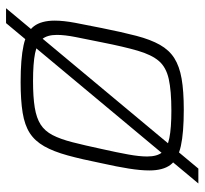

<svg xmlns="http://www.w3.org/2000/svg" viewBox="-40 -564 660 619"><g transform="rotate(90 289.5 -255.0)"><path d="M7 55 524 -565H572L55 55ZM245 8Q170 8 126.5 -1.5Q83 -11 65 -35Q47 -59 47 -102Q47 -130 54 -167.5Q61 -205 71 -254Q84 -319 96 -365Q108 -411 125 -441Q142 -471 168 -487.5Q194 -504 234 -511Q274 -518 334 -518Q409 -518 451.5 -508.5Q494 -499 512 -475Q530 -451 530 -407Q530 -379 524 -341Q518 -303 507 -254Q494 -189 481.5 -143.5Q469 -98 452 -68Q435 -38 409.5 -21.5Q384 -5 344 1.5Q304 8 245 8ZM242 -32Q293 -32 327 -37.5Q361 -43 382 -56.5Q403 -70 416 -95Q429 -120 439 -159Q449 -198 461 -254Q472 -303 478.5 -339Q485 -375 485 -400Q485 -432 471.5 -448.5Q458 -465 425.5 -471.5Q393 -478 337 -478Q273 -478 235 -469.5Q197 -461 177 -437.5Q157 -414 144 -369.5Q131 -325 117 -254Q107 -205 100 -169.5Q93 -134 93 -109Q93 -78 106.5 -61.5Q120 -45 152.5 -38.5Q185 -32 242 -32Z"/></g></svg>

Font: Saira Thin ExtraLight
Style: Italic
Weight: 250
Italic angle: -12°
Version: Version 1.101